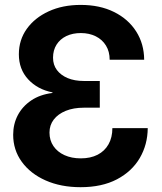

<svg xmlns="http://www.w3.org/2000/svg" viewBox="-20 -759 665 790"><path d="M311.5 11.2Q230.5 11.2 167.7 -16.6Q105 -44.4 69.6 -93.3Q34.2 -142.1 34.2 -204.6Q34.2 -248.5 53.2 -284.9Q72.3 -321.3 108.4 -345.7Q144.5 -370.1 195.8 -376.5V-378.9Q134.3 -391.1 95.9 -432.6Q57.6 -474.1 57.6 -535.6Q57.6 -594.7 90.3 -640.4Q123 -686 180.4 -712.4Q237.8 -738.8 312 -738.8Q390.6 -738.8 449.2 -709.7Q507.8 -680.7 540.3 -629.6Q572.8 -578.6 573.2 -513.2H431.2Q431.2 -546.9 416 -571.5Q400.9 -596.2 374 -609.6Q347.2 -623 312.5 -623Q278.8 -623 252.9 -610.6Q227.1 -598.1 212.6 -575.2Q198.2 -552.2 198.2 -521.5Q198.2 -492.2 214.1 -470.9Q230 -449.7 258.3 -437.7Q286.6 -425.8 325.2 -425.8H390.6V-315.9H325.2Q282.7 -315.9 250.7 -303Q218.8 -290 201.2 -267.1Q183.6 -244.1 183.6 -213.4Q183.6 -181.6 200 -157.7Q216.3 -133.8 245.4 -120.6Q274.4 -107.4 312.5 -107.4Q352.5 -107.4 381.6 -122.3Q410.6 -137.2 426.5 -165.3Q442.4 -193.4 442.4 -231.9H587.9Q587.4 -164.1 555.2 -108.9Q522.9 -53.7 461.2 -21.2Q399.4 11.2 311.5 11.2Z"/></svg>

Font: Inter 28pt
Style: Bold
Weight: 700
Designer: Rasmus Andersson
Foundry: rsms
Version: Version 4.001;git-66647c0bb